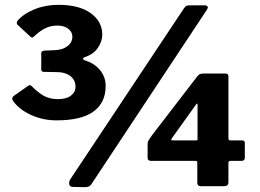

<svg xmlns="http://www.w3.org/2000/svg" viewBox="-20 -772 1078 796"><path d="M52 -670Q47 -677 52 -685Q77 -715 123 -733.5Q169 -752 222 -752Q308 -752 356 -717.5Q404 -683 404 -628Q404 -601 386 -574Q368 -547 331 -535Q324 -532 324 -528.5Q324 -525 331 -522Q371 -510 394.5 -481.5Q418 -453 418 -416Q418 -346 367.5 -309.5Q317 -273 214 -273Q158 -273 108.5 -295.5Q59 -318 34 -354Q30 -360 31 -365.5Q32 -371 38 -375L95 -415Q105 -422 110 -416Q139 -387 163 -374Q187 -361 221 -361Q255 -361 274 -375.5Q293 -390 293 -413Q293 -431 283.5 -444.5Q274 -458 256.5 -465.5Q239 -473 216 -473L163 -474Q151 -474 151 -484V-552Q151 -560 163 -562L206 -564Q239 -565 259.5 -580.5Q280 -596 280 -620Q280 -640 262.5 -653Q245 -666 219 -666Q191 -666 169 -655.5Q147 -645 121 -621Q116 -616 113.5 -616Q111 -616 106 -620L52 -670ZM358 -7Q351 4 331 4L284 3Q269 3 267 -7.5Q265 -18 271 -28L743 -738Q749 -747 755 -748.5Q761 -750 769 -750H829Q836 -750 840 -746Q844 -742 838 -732ZM796 -453Q803 -462 808 -464.5Q813 -467 824 -467H916Q927 -467 927 -455V-198Q927 -190 934 -190H983Q995 -190 995 -179V-118Q995 -105 981 -105H935Q927 -105 927 -97V-16Q927 0 908 0H813Q798 0 798 -15V-99Q798 -105 790 -105H606Q592 -105 592 -118V-176Q592 -184 596.5 -191Q601 -198 610 -211L796 -453ZM794 -190Q799 -190 799 -194V-333Q799 -342 797 -342.5Q795 -343 790 -335L692 -198Q686 -190 696 -190Z"/></svg>

Font: Libre Franklin Thin ExtraBold
Style: Regular
Weight: 800
Version: Version 3.000